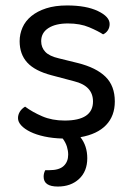

<svg xmlns="http://www.w3.org/2000/svg" viewBox="-20 -495 487 704"><path d="M401 -123Q401 -70 369 -36.5Q337 -3 275 8Q300 40 300 85Q300 133 270 161Q240 189 192 189Q140 189 140 153Q140 140 146 129H161Q197 129 213.5 113.5Q230 98 230 72Q230 58 225.5 43Q221 28 210 13Q173 12 143 5.5Q113 -1 91.5 -11.5Q70 -22 58 -35Q46 -48 46 -62Q46 -74 52.5 -85Q59 -96 72 -104Q99 -84 135 -68.5Q171 -53 217 -53Q321 -53 321 -123Q321 -180 252 -197L169 -219Q108 -235 80 -265.5Q52 -296 52 -344Q52 -370 62.5 -394Q73 -418 95 -436Q117 -454 149.5 -464.5Q182 -475 226 -475Q296 -475 339 -454.5Q382 -434 382 -407Q382 -394 375.5 -384Q369 -374 358 -369Q340 -381 307 -395Q274 -409 229 -409Q184 -409 157.5 -392Q131 -375 131 -344Q131 -321 146 -305Q161 -289 196 -281L265 -264Q333 -247 367 -213.5Q401 -180 401 -123Z"/></svg>

Font: Baloo Chettan 2
Style: Regular
Weight: 400
Designer: Maithili Shingre, Unnati Kotecha and Ek Type
Foundry: Ek Type
Version: Version 1.640;hotconv 1.0.111;makeotfexe 2.5.65597; ttfautoh